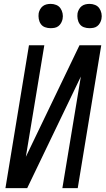

<svg xmlns="http://www.w3.org/2000/svg" viewBox="-20 -968 544 988"><path d="M8 0 129 -735H208L113 -161L389 -735H501L380 0H301L396 -574L120 0ZM440 -823Q425 -823 411.5 -828Q398 -833 390 -844.5Q382 -856 379.5 -870.5Q377 -885 379 -900Q381 -910 386.5 -920Q392 -930 400.5 -936.5Q409 -943 419.5 -945.5Q430 -948 441 -948Q456 -948 469.5 -942.5Q483 -937 491 -925.5Q499 -914 502 -899.5Q505 -885 502 -870Q500 -860 494.5 -850Q489 -840 480.5 -833.5Q472 -827 461.5 -825Q451 -823 440 -823ZM240 -823Q225 -823 211.5 -828Q198 -833 190 -844.5Q182 -856 179.5 -870.5Q177 -885 179 -900Q181 -910 186.5 -920Q192 -930 200.5 -936.5Q209 -943 219.5 -945.5Q230 -948 241 -948Q256 -948 269.5 -942.5Q283 -937 291 -925.5Q299 -914 302 -899.5Q305 -885 302 -870Q300 -860 294.5 -850Q289 -840 280.5 -833.5Q272 -827 261.5 -825Q251 -823 240 -823Z"/></svg>

Font: Iosevka Algr
Style: Italic
Weight: 400
Italic angle: -9°
Monospace: yes
Designer: Belleve Invis
Foundry: Belleve Invis
Version: Version 26.0.2; ttfautohint (v1.8.3)